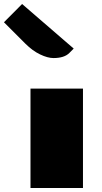

<svg xmlns="http://www.w3.org/2000/svg" viewBox="-75 -941 513 961"><path d="M77.6 -497.6H340.3V0H77.6ZM272 -675.8Q246.6 -650.4 192.9 -650.4Q163.6 -650.4 125.5 -668.7Q87.4 -687 52.2 -722.2L-55.2 -829.6L35.6 -920.9L293.9 -697.8Z"/></svg>

Font: Plaster
Style: Regular
Weight: 400
Designer: Eben Sorkin
Foundry: Eben Sorkin
Version: Version 1.007